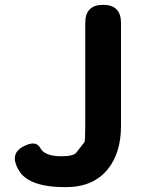

<svg xmlns="http://www.w3.org/2000/svg" viewBox="-20 -761 608 795"><path d="M252 14Q97 14 57 -57Q19 -123 74 -153Q128 -183 146.5 -148.5Q165 -114 234 -114Q284 -114 296 -129Q308 -144 330 -173Q333 -177 333 -251V-666Q333 -741 407 -741Q481 -741 481 -666V-239Q481 -128 426 -60Q366 14 252 14Z"/></svg>

Font: Resource Han Rounded KR
Style: Bold
Weight: 700
Designer: Cyano Hao (round all glyphs); Ryoko NISHIZUKA 西塚涼子 (kana, bopomofo & ideographs); Paul D. Hunt (Latin, Greek & Cyrillic)
Foundry: Cyano Hao
Version: 0.990